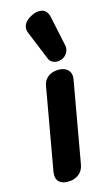

<svg xmlns="http://www.w3.org/2000/svg" viewBox="-123 -829 511 885"><g transform="rotate(-15 133.0 -387.0)"><path d="M32 -36Q32 -45 33 -50L102 -440Q106 -469 126.5 -484.5Q147 -500 177 -500Q203 -500 218.5 -487Q234 -474 234 -452Q234 -444 233 -440L164 -50Q159 -22 138 -6Q117 10 87 10Q61 10 46.5 -2Q32 -14 32 -36ZM183 -538Q169 -538 158 -544.5Q147 -551 143 -562L86 -701Q82 -710 82 -720Q82 -755 128 -776Q144 -784 162 -784Q197 -784 206 -744L237 -598Q240 -583 231 -566.5Q222 -550 206 -543Q193 -538 183 -538Z"/></g></svg>

Font: Kodchasan
Style: Bold Italic
Weight: 700
Italic angle: -10°
Version: Version 1.000; ttfautohint (v1.6)